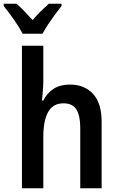

<svg xmlns="http://www.w3.org/2000/svg" viewBox="-62 -1004 612 1024"><path d="M55 0V-760H169V-571Q169 -546 166.5 -519.5Q164 -493 162 -468H169Q189 -508 224 -530.5Q259 -553 311 -553Q388 -553 434 -503.5Q480 -454 480 -354V0H366V-323Q366 -387 345.5 -420Q325 -453 276 -453Q221 -453 195 -407Q169 -361 169 -274V0ZM59 -824Q48 -845 30.5 -872Q13 -899 -6.5 -925.5Q-26 -952 -42 -972V-984H26Q45 -968 67 -945Q89 -922 112 -897Q136 -925 156 -944.5Q176 -964 198 -984H266V-972Q251 -953 231.5 -926.5Q212 -900 194 -873Q176 -846 165 -824Z"/></svg>

Font: Noto Sans Mono Condensed SemiBold
Style: Regular
Weight: 600
Width: 3
Designer: Monotype Design Team
Foundry: Monotype Imaging Inc.
Version: Version 2.014